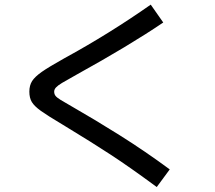

<svg xmlns="http://www.w3.org/2000/svg" viewBox="-20 -749 904 808"><path d="M257.8 -215.8Q246.6 -222.7 245.1 -223.6Q180.2 -262.2 152.3 -282.2Q124.5 -302.2 114 -319.6Q103.5 -336.9 103.5 -363.3Q103.5 -389.6 115.2 -408Q127 -426.3 156.2 -446.8Q185.5 -467.3 251 -503.9Q440.4 -607.4 614.3 -729.5L667 -654.3Q524.4 -557.6 301.8 -434.6Q259.3 -411.1 241.2 -400.1Q223.1 -389.2 215.6 -380.9Q208 -372.6 208 -363.3Q208 -353 213.6 -345.7Q219.2 -338.4 235.4 -328.4Q251.5 -318.4 291 -295.9Q375 -248 483.2 -180.2Q591.3 -112.3 694.3 -36.1L639.6 38.1Q526.4 -45.4 446 -97.9Q365.7 -150.4 257.8 -215.8Z"/></svg>

Font: Pretendard GOV Medium
Style: Regular
Weight: 500
Designer: Base glyphs from Inter by Rasmus Andersson; Hangeul glyphs from Noto Sans CJK(Source Han Sans) by Jang Soo-young and Kan
Foundry: Kil Hyung-jin
Version: Version 1.309